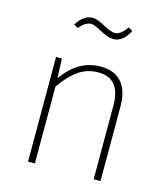

<svg xmlns="http://www.w3.org/2000/svg" viewBox="-111 -834 804 921"><g transform="rotate(15 291.0 -373.5)"><path d="M238 -717Q207 -717 179 -681L158 -693Q191 -747 238 -747Q258 -747 297 -725.5Q336 -704 356 -704Q384 -704 414 -747L435 -735Q404 -674 356 -674Q330 -674 291 -695.5Q252 -717 238 -717ZM333 -531Q403 -531 438.5 -489.5Q474 -448 474 -371V0H440V-366Q440 -501 330 -501Q274 -501 231 -470.5Q188 -440 148 -382V0H114V-520H143L147 -423Q223 -531 333 -531Z"/></g></svg>

Font: Fira Sans UltraLight
Style: Regular
Weight: 200
Designer: Carrois Corporate & Edenspiekermann AG
Foundry: Carrois Corporate GbR & Edenspiekermann AG
Version: Version 4.106;PS 004.106;hotconv 1.0.70;makeotf.lib2.5.58329